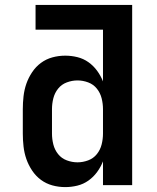

<svg xmlns="http://www.w3.org/2000/svg" viewBox="-20 -755 640 783"><path d="M246 8Q219 8 193.5 1Q168 -6 147 -21.5Q126 -37 111 -59.5Q96 -82 87.5 -106.5Q79 -131 76 -157.5Q73 -184 73 -210V-310Q73 -336 76 -362.5Q79 -389 87.5 -413.5Q96 -438 111 -460.5Q126 -483 147 -498.5Q168 -514 193.5 -521Q219 -528 246 -528Q271 -528 295.5 -522Q320 -516 340.5 -501.5Q361 -487 376 -466.5Q391 -446 400 -423V-634H125V-735H519V0H400V-97Q391 -74 376 -53.5Q361 -33 340.5 -18.5Q320 -4 295.5 2Q271 8 246 8ZM296 -93Q318 -93 339.5 -101Q361 -109 375 -126.5Q389 -144 394.5 -166Q400 -188 400 -210V-310Q400 -332 394.5 -354Q389 -376 375 -393.5Q361 -411 339.5 -419Q318 -427 296 -427Q274 -427 252.5 -419Q231 -411 217 -393.5Q203 -376 197.5 -354Q192 -332 192 -310V-210Q192 -188 197.5 -166Q203 -144 217 -126.5Q231 -109 252.5 -101Q274 -93 296 -93Z"/></svg>

Font: Iosevka Extended
Style: Bold
Weight: 700
Width: 7
Monospace: yes
Designer: Belleve Invis
Foundry: Belleve Invis
Version: Version 32.5.0; ttfautohint (v1.8.4)